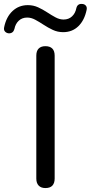

<svg xmlns="http://www.w3.org/2000/svg" viewBox="-99 -946 460 973"><path d="M131 7Q109 7 97 -5.5Q85 -18 85 -41V-664Q85 -688 97 -700Q109 -712 131 -712Q154 -712 166 -700Q178 -688 178 -664V-41Q178 -18 166.5 -5.5Q155 7 131 7ZM-54 -777Q-66 -778 -73.5 -786Q-81 -794 -78 -808Q-67 -861 -35 -890.5Q-3 -920 42 -920Q70 -920 94 -909Q118 -898 140 -883.5Q162 -869 182.5 -858Q203 -847 223 -847Q249 -847 266 -863Q283 -879 288 -905Q291 -917 298.5 -922Q306 -927 316 -926Q328 -926 335.5 -918Q343 -910 340 -896Q329 -843 298 -813Q267 -783 221 -783Q193 -783 168.5 -794.5Q144 -806 122 -820.5Q100 -835 79.5 -846Q59 -857 39 -857Q13 -857 -4 -841Q-21 -825 -26 -799Q-29 -788 -36 -782.5Q-43 -777 -54 -777Z"/></svg>

Font: Nunito Medium
Style: Regular
Weight: 500
Designer: Vernon Adams
Foundry: Vernon Adams
Version: Version 3.601